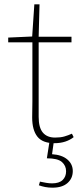

<svg xmlns="http://www.w3.org/2000/svg" viewBox="-20 -650 388 889"><path d="M232 13Q177 13 153 -17.5Q129 -48 129 -106Q129 -126 129.5 -143.5Q130 -161 130 -180V-454H18V-476L129 -481L139 -630H163L159 -480H311V-454H159V-109Q159 -59 178.5 -36Q198 -13 235 -13Q260 -13 277.5 -18Q295 -23 313 -31L321 -15Q305 -2 282.5 5.5Q260 13 232 13ZM197 83 210 0H230L221 64Q267 67 292 88.5Q317 110 317 142Q317 176 292.5 197.5Q268 219 223 219Q205 219 189.5 216Q174 213 160 208L165 191Q179 194 193.5 196.5Q208 199 221 199Q254 199 270 183.5Q286 168 286 143Q286 117 266.5 100Q247 83 197 83Z"/></svg>

Font: Source Serif 4 SmText ExtraLight
Style: Regular
Weight: 200
Designer: Frank Grießhammer
Foundry: Adobe
Version: Version 4.005;hotconv 1.1.0;makeotfexe 2.6.0